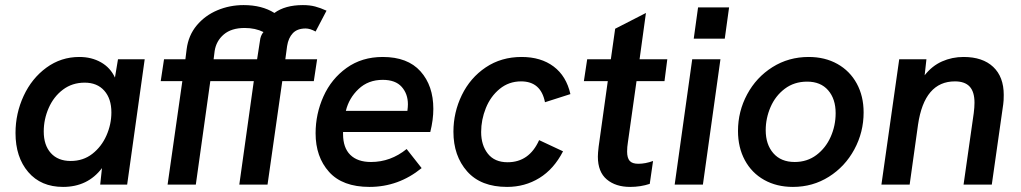

<svg xmlns="http://www.w3.org/2000/svg" viewBox="-20 -726 4015 755"><path d="M41 -203Q41 -280 73 -349Q105 -418 162.5 -460Q220 -502 292 -502Q340 -502 377 -481Q414 -460 432 -421L444 -493H549L480 0H374L381 -65Q325 9 228 9Q141 9 91 -49.5Q41 -108 41 -203ZM418 -284Q418 -338 390 -369.5Q362 -401 313 -401Q264 -401 227.5 -373.5Q191 -346 171.5 -301.5Q152 -257 152 -209Q152 -155 180 -124Q208 -93 258 -93Q307 -93 343 -121Q379 -149 398.5 -193Q418 -237 418 -284Z M697 -407H612L625 -493H709L714 -533Q721 -587 753.5 -626Q786 -665 834.5 -685.5Q883 -706 938 -706Q1010 -706 1059 -675Q1101 -706 1171 -706Q1198 -706 1219 -700.5Q1240 -695 1264 -684L1221 -602Q1199 -614 1182 -614Q1149 -614 1131.5 -595.5Q1114 -577 1109 -545L1102 -493H1227L1214 -407H1090L1032 0H921L978 -407H807L750 0H639ZM991 -493 1002 -564Q1004 -586 1016 -600Q984 -616 942 -616Q890 -616 860 -590.5Q830 -565 824 -525L820 -493Z M1221 -202Q1221 -278 1252 -347Q1283 -416 1343 -459Q1403 -502 1485 -502Q1583 -502 1633.5 -445.5Q1684 -389 1684 -298Q1684 -255 1672 -207H1329V-199Q1329 -145 1357.5 -117Q1386 -89 1439 -89Q1516 -89 1579 -140L1638 -65Q1547 9 1433 9Q1327 9 1274 -50Q1221 -109 1221 -202ZM1582 -290Q1584 -306 1584 -316Q1584 -357 1559.5 -384.5Q1535 -412 1485 -412Q1428 -412 1390 -376Q1352 -340 1340 -290Z M1763 -208Q1763 -284 1796 -352Q1829 -420 1890 -461Q1951 -502 2031 -502Q2107 -502 2157 -464.5Q2207 -427 2223 -356L2123 -324Q2107 -406 2029 -406Q1981 -406 1945 -376.5Q1909 -347 1890.5 -301Q1872 -255 1872 -207Q1872 -155 1898.5 -121.5Q1925 -88 1976 -88Q2061 -88 2100 -175L2194 -131Q2158 -61 2101 -26Q2044 9 1974 9Q1871 9 1817 -52Q1763 -113 1763 -208Z M2331 -110Q2331 -124 2334 -149L2370 -407H2276L2289 -493H2382L2399 -613L2520 -675L2495 -493H2604L2593 -407H2483L2449 -166Q2446 -148 2446 -130Q2446 -105 2456 -93.5Q2466 -82 2490 -82Q2518 -82 2548 -93L2535 -3Q2499 9 2458 9Q2401 9 2366 -20.5Q2331 -50 2331 -110Z M2702 -493H2813L2744 0H2633ZM2725 -697H2847L2830 -574H2708Z M2882 -211Q2882 -288 2918 -355Q2954 -422 3017.5 -462Q3081 -502 3160 -502Q3224 -502 3273 -474.5Q3322 -447 3349 -397.5Q3376 -348 3376 -284Q3376 -206 3339.5 -138.5Q3303 -71 3239.5 -31Q3176 9 3098 9Q3034 9 2985 -18.5Q2936 -46 2909 -96Q2882 -146 2882 -211ZM3266 -281Q3266 -337 3236.5 -371Q3207 -405 3154 -405Q3103 -405 3066 -377Q3029 -349 3010 -305Q2991 -261 2991 -214Q2991 -158 3021 -123.5Q3051 -89 3105 -89Q3154 -89 3190.5 -116.5Q3227 -144 3246.5 -188Q3266 -232 3266 -281Z M3516 -493H3623L3616 -430Q3645 -467 3684.5 -484.5Q3724 -502 3769 -502Q3844 -502 3885.5 -463Q3927 -424 3927 -353Q3927 -329 3925 -316L3880 0H3769L3809 -281Q3812 -304 3812 -322Q3812 -365 3793 -385.5Q3774 -406 3735 -406Q3615 -406 3590 -236L3557 0H3446Z"/></svg>

Font: Hanken Grotesk SemiBold
Style: Italic
Weight: 600
Italic angle: -8°
Designer: Alfredo Marco Pradil
Foundry: Hanken Design Co.
Version: Version 3.014